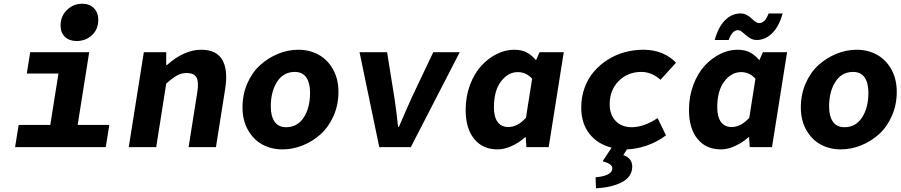

<svg xmlns="http://www.w3.org/2000/svg" viewBox="-20 -790 4837 1031"><path d="M391.1 -569.8Q352.1 -569.8 328.6 -592.3Q305.2 -614.7 305.2 -652.8Q305.2 -702.6 339.4 -736.3Q373.5 -770 421.9 -770Q460.4 -770 484.1 -746.1Q507.8 -722.2 507.8 -684.1Q507.8 -633.3 474.4 -601.6Q440.9 -569.8 391.1 -569.8ZM61 0 80.1 -119.1H250L293.9 -395H124L142.1 -509.8H459L397 -119.1H566.9L547.9 0Z M671.4 0 752.4 -509.8H872.6V-440.9H876.5Q969.2 -522.9 1060.5 -522.9Q1142.1 -522.9 1173.6 -468.8Q1205.1 -414.6 1189.5 -314.9L1139.6 0H992.7L1039.6 -295.9Q1048.3 -349.1 1035.4 -373.5Q1022.5 -397.9 982.4 -397.9Q954.1 -397.9 930.2 -384.5Q906.2 -371.1 872.6 -340.8L818.8 0Z M1497.1 12.2Q1437.5 12.2 1389.4 -13.7Q1341.3 -39.6 1311.8 -91.6Q1282.2 -143.6 1282.2 -212.9Q1282.2 -283.2 1308.3 -342.8Q1334.5 -402.3 1377.4 -440.9Q1420.4 -479.5 1473.6 -501.2Q1526.9 -522.9 1582 -522.9Q1641.1 -522.9 1689.7 -496.8Q1738.3 -470.7 1767.8 -418.5Q1797.4 -366.2 1797.4 -296.9Q1797.4 -226.6 1771 -167.2Q1744.6 -107.9 1701.9 -69.3Q1659.2 -30.8 1605.7 -9.3Q1552.2 12.2 1497.1 12.2ZM1516.1 -106.9Q1577.1 -106.9 1611.1 -159.2Q1645 -211.4 1645 -292Q1645 -344.7 1624.5 -374.3Q1604 -403.8 1563 -403.8Q1502 -403.8 1468 -351.1Q1434.1 -298.3 1434.1 -217.8Q1434.1 -166 1454.6 -136.5Q1475.1 -106.9 1516.1 -106.9Z M2016.6 0 1910.6 -509.8H2058.6L2097.7 -266.1Q2107.4 -204.1 2117.7 -108.9H2122.1Q2131.3 -129.9 2154.5 -183.8Q2177.7 -237.8 2190.9 -266.1L2306.6 -509.8H2448.7L2186 0Z M2652.3 12.2Q2571.8 12.2 2526.1 -44.2Q2480.5 -100.6 2480.5 -199.2Q2480.5 -272 2503.9 -334.2Q2527.3 -396.5 2564.7 -437Q2602.1 -477.5 2647.9 -500.2Q2693.8 -522.9 2740.2 -522.9Q2780.3 -522.9 2807.1 -509Q2834 -495.1 2858.4 -466.8L2877.4 -509.8H3007.3L2926.3 0H2806.6L2803.2 -53.2H2800.3Q2767.1 -23.9 2727.8 -5.9Q2688.5 12.2 2652.3 12.2ZM2709.5 -107.9Q2758.8 -107.9 2804.2 -157.2L2837.4 -367.2Q2805.7 -402.8 2760.3 -402.8Q2708.5 -402.8 2670.4 -353Q2632.3 -303.2 2632.3 -213.9Q2632.3 -161.6 2652.3 -134.8Q2672.4 -107.9 2709.5 -107.9Z M3556.2 -63Q3508.3 -27.3 3452.9 -8.3Q3397.5 10.7 3346.2 12.2L3327.1 43Q3375 59.6 3375 105Q3375 133.3 3359.1 155.3Q3343.3 177.2 3315.2 190.7Q3287.1 204.1 3253.4 211.7Q3219.7 219.2 3180.2 221.2L3178.2 162.1Q3268.1 153.8 3268.1 113.8Q3268.1 89.4 3215.8 76.2L3264.2 2.9Q3188.5 -16.1 3144.8 -72Q3101.1 -127.9 3101.1 -212.9Q3101.1 -270 3119.6 -320.1Q3138.2 -370.1 3170.2 -406.7Q3202.1 -443.4 3244.4 -470Q3286.6 -496.6 3335.4 -509.8Q3384.3 -522.9 3435.1 -522.9Q3491.2 -522.9 3536.1 -503.9Q3581.1 -484.9 3609.9 -453.1L3526.9 -361.8Q3478.5 -403.8 3423.8 -403.8Q3351.1 -403.8 3302.5 -355.2Q3253.9 -306.6 3253.9 -230Q3253.9 -173.8 3286.1 -140.4Q3318.4 -106.9 3372.1 -106.9Q3437.5 -106.9 3511.2 -155.8Z M3817.9 -575.2Q3837.4 -646 3873.8 -681.9Q3910.2 -717.8 3957.5 -717.8Q3974.1 -717.8 3989.5 -709.7Q4004.9 -701.7 4014.4 -691.9Q4023.9 -682.1 4035.2 -674.1Q4046.4 -666 4055.7 -666Q4071.8 -666 4084 -677.7Q4096.2 -689.5 4107.4 -717.8H4182.6Q4163.1 -647.5 4126.2 -611.3Q4089.4 -575.2 4042.5 -575.2Q4021 -575.2 4002.4 -588.4Q3983.9 -601.6 3969.5 -614.7Q3955.1 -627.9 3943.8 -627.9Q3927.7 -627.9 3915.8 -616.2Q3903.8 -604.5 3892.6 -575.2ZM3851.6 12.2Q3771 12.2 3725.3 -44.2Q3679.7 -100.6 3679.7 -199.2Q3679.7 -272 3703.1 -334.2Q3726.6 -396.5 3763.9 -437Q3801.3 -477.5 3847.2 -500.2Q3893.1 -522.9 3939.5 -522.9Q3979.5 -522.9 4006.3 -509Q4033.2 -495.1 4057.6 -466.8L4076.7 -509.8H4206.5L4125.5 0H4005.9L4002.4 -53.2H3999.5Q3966.3 -23.9 3927 -5.9Q3887.7 12.2 3851.6 12.2ZM3908.7 -107.9Q3958 -107.9 4003.4 -157.2L4036.6 -367.2Q4004.9 -402.8 3959.5 -402.8Q3907.7 -402.8 3869.6 -353Q3831.5 -303.2 3831.5 -213.9Q3831.5 -161.6 3851.6 -134.8Q3871.6 -107.9 3908.7 -107.9Z M4495.1 12.2Q4435.5 12.2 4387.5 -13.7Q4339.4 -39.6 4309.8 -91.6Q4280.3 -143.6 4280.3 -212.9Q4280.3 -283.2 4306.4 -342.8Q4332.5 -402.3 4375.5 -440.9Q4418.5 -479.5 4471.7 -501.2Q4524.9 -522.9 4580.1 -522.9Q4639.2 -522.9 4687.7 -496.8Q4736.3 -470.7 4765.9 -418.5Q4795.4 -366.2 4795.4 -296.9Q4795.4 -226.6 4769 -167.2Q4742.7 -107.9 4700 -69.3Q4657.2 -30.8 4603.8 -9.3Q4550.3 12.2 4495.1 12.2ZM4514.2 -106.9Q4575.2 -106.9 4609.1 -159.2Q4643.1 -211.4 4643.1 -292Q4643.1 -344.7 4622.6 -374.3Q4602.1 -403.8 4561 -403.8Q4500 -403.8 4466.1 -351.1Q4432.1 -298.3 4432.1 -217.8Q4432.1 -166 4452.6 -136.5Q4473.1 -106.9 4514.2 -106.9Z"/></svg>

Font: Office Code Pro Bold Italic
Style: Regular
Weight: 700
Italic angle: -9°
Designer: Nathan Rutzky & Paul D. Hunt
Foundry: Adobe Systems Incorporated
Version: Version 1.004;PS 001.004;hotconv 1.0.70;makeotf.lib2.5.58329